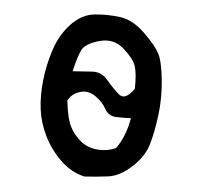

<svg xmlns="http://www.w3.org/2000/svg" viewBox="-41 -520 583 558"><g transform="rotate(5 250.0 -240.5)"><path d="M224.6 -3.9Q185.5 -12.7 154.3 -43Q123 -73.2 104.5 -111.3Q85.9 -149.4 81.1 -188.5Q76.2 -227.5 81.1 -272.5Q85.9 -317.4 100.6 -362.3Q115.2 -407.2 145.5 -439.5Q175.8 -471.7 212.9 -475.6Q250 -479.5 287.6 -474.6Q325.2 -469.7 360.4 -435.5Q395.5 -401.4 407.2 -378.9Q418.9 -356.4 424.3 -303.2Q429.7 -250 423.3 -199.7Q417 -149.4 406.2 -113.3Q395.5 -77.1 361.3 -45.9Q327.1 -14.6 293.5 -10.3Q259.8 -5.9 224.6 -3.9ZM309.6 -94.7Q335.9 -131.8 344.7 -184.6Q327.1 -183.6 303.2 -184.1Q279.3 -184.6 268.1 -205.1Q256.8 -225.6 234.9 -240.2Q212.9 -254.9 189.5 -247.1Q166 -239.3 156.2 -219.7Q162.1 -167 173.8 -144.5Q185.5 -122.1 205.6 -105Q225.6 -87.9 255.4 -85.4Q285.2 -83 309.6 -94.7ZM348.6 -270.5Q349.6 -315.4 342.3 -336.9Q335 -358.4 304.7 -384.8Q274.4 -411.1 233.9 -399.9Q193.4 -388.7 183.6 -368.7Q173.8 -348.6 164.1 -305.7Q193.4 -307.6 220.7 -309.6Q248 -311.5 266.6 -289.1Q285.2 -266.6 304.2 -250.5Q323.2 -234.4 348.6 -270.5Z"/></g></svg>

Font: JasonHandwriting1
Style: Regular
Weight: 400
Version: Version 1.48.20